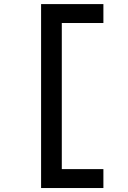

<svg xmlns="http://www.w3.org/2000/svg" viewBox="-20 -818 626 942"><path d="M181.6 104.5V-797.9H283.2V104.5ZM273.4 104.5V11.7H487.3V104.5ZM273.4 -705.1V-797.9H487.3V-705.1Z"/></svg>

Font: Cascadia Mono
Style: Regular
Weight: 400
Monospace: yes
Designer: Aaron Bell
Foundry: Saja Typeworks
Version: Version 2404.023